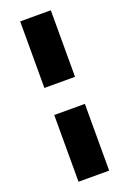

<svg xmlns="http://www.w3.org/2000/svg" viewBox="-176 -799 714 1060"><g transform="rotate(-20 181.0 -269.0)"><path d="M91 202V-190H271V202ZM91 -740H271V-349H91Z"/></g></svg>

Font: Mach ExtraBold
Style: Regular
Weight: 800
Version: Version 1.002